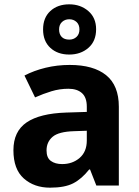

<svg xmlns="http://www.w3.org/2000/svg" viewBox="-20 -857 644 887"><path d="M302 -557Q412 -557 470.5 -509.5Q529 -462 529 -364V0H425L396 -74H392Q357 -30 318 -10Q279 10 211 10Q138 10 90 -32.5Q42 -75 42 -163Q42 -250 103 -291.5Q164 -333 286 -337L381 -340V-364Q381 -407 358.5 -427Q336 -447 296 -447Q256 -447 218 -435.5Q180 -424 142 -407L93 -508Q137 -531 190.5 -544Q244 -557 302 -557ZM323 -251Q251 -249 223 -225Q195 -201 195 -162Q195 -128 215 -113.5Q235 -99 267 -99Q315 -99 348 -127.5Q381 -156 381 -208V-253ZM300 -605Q246 -605 212.5 -636Q179 -667 179 -721Q179 -775 212.5 -806Q246 -837 300 -837Q352 -837 388 -806Q424 -775 424 -722Q424 -667 388.5 -636Q353 -605 300 -605ZM300 -674Q320 -674 333.5 -686.5Q347 -699 347 -721Q347 -743 333.5 -755.5Q320 -768 300 -768Q280 -768 266.5 -755.5Q253 -743 253 -721Q253 -699 265 -686.5Q277 -674 300 -674Z"/></svg>

Font: Noto Sans Gurmukhi UI
Style: Bold
Weight: 700
Designer: Jelle Bosma - Monotype Design Team
Foundry: Monotype Imaging Inc.
Version: Version 2.004; ttfautohint (v1.8.4.7-5d5b)